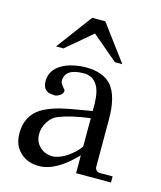

<svg xmlns="http://www.w3.org/2000/svg" viewBox="-106 -760 712 850"><g transform="rotate(15 250.0 -335.5)"><path d="M271 -683 393 -519H359L241 -619L123 -519H89L211 -683ZM480 -28V0H320V-82Q231 12 152 12Q99 12 67 -19Q32 -50 32 -107Q32 -186 93 -225Q139 -253 222 -268L320 -285Q322 -356 308 -389Q288 -436 239 -436Q154 -436 153 -379Q153 -369 164.5 -355.5Q176 -342 176 -341Q177 -326 161.5 -316Q146 -306 133 -309Q83 -309 84 -361Q85 -420 153 -448Q195 -464 242 -464Q321 -464 360 -420Q399 -372 399 -268V-50Q399 -40 406 -34Q413 -28 422 -28ZM320 -122V-252Q233 -241 177 -219Q151 -209 134 -182Q117 -155 117 -125Q117 -91 139.5 -69Q162 -47 194 -45Q225 -44 260.5 -66.5Q296 -89 320 -122Z"/></g></svg>

Font: GFS Didot
Style: Regular
Weight: 400
Designer: Takis Katsoulidis and George D. Matthiopoulos
Foundry: Takis Katsoulidis and George D. Matthiopoulos
Version: Version 1.0